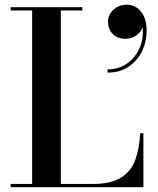

<svg xmlns="http://www.w3.org/2000/svg" viewBox="-20 -780 658 800"><path d="M430 -689.5Q430 -719 453 -739.8Q476 -760.5 509 -760.5Q543 -760.5 567 -732Q591 -703.5 591 -652Q591 -606.5 571.8 -566.8Q552.5 -527 516 -502.2Q479.5 -477.5 428 -477.5V-491Q474 -491 508.5 -514.8Q543 -538.5 561 -578.5Q579 -618.5 574.5 -666.5Q568.5 -648 549.2 -633.2Q530 -618.5 504 -618.5Q467.5 -618.5 448.8 -639.5Q430 -660.5 430 -689.5ZM577.5 0H24.5V-13.5H114V-736.5H24.5V-750H323V-736.5H233.5V-13.5H366Q442.5 -13.5 484.5 -40Q526.5 -66.5 543.8 -114Q561 -161.5 564 -225H577.5Z"/></svg>

Font: Bodoni* 16 Medium
Style: Regular
Weight: 500
Version: Version 2.2